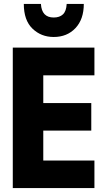

<svg xmlns="http://www.w3.org/2000/svg" viewBox="-20 -956 540 976"><path d="M45 0V-714H460V-573H200V-432H444V-292H200V-140H460V0ZM253 -768Q189 -768 145 -810.5Q101 -853 101 -936H188Q192 -867 253 -867Q283 -867 300 -883Q317 -899 319 -936H406Q406 -858 363.5 -813Q321 -768 253 -768Z"/></svg>

Font: Noto Sans Mono ExtraCondensed Black
Style: Regular
Weight: 900
Width: 2
Designer: Monotype Design Team
Foundry: Monotype Imaging Inc.
Version: Version 2.014